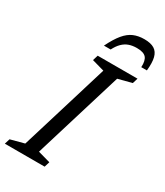

<svg xmlns="http://www.w3.org/2000/svg" viewBox="-238 -989 926 1078"><g transform="rotate(30 225.5 -450.0)"><path d="M255.5 -631.5 175.5 -654 186 -688.5H444L433.5 -654L345 -631L170 -57L250 -34.5L239.5 0H-18.5L-8 -34.5L80.5 -58ZM355.5 -836Q327 -836 304.8 -828Q282.5 -820 264.5 -802.2Q246.5 -784.5 231.5 -755H188Q215.5 -811 241.8 -842.5Q268 -874 298.2 -887Q328.5 -900 367.5 -900Q409 -900 432.5 -885.5Q456 -871 464 -839.2Q472 -807.5 466.5 -755H430Q432.5 -798.5 416 -817.2Q399.5 -836 355.5 -836Z"/></g></svg>

Font: Newsreader 12pt
Style: Italic
Weight: 400
Italic angle: -17°
Version: Version 1.003